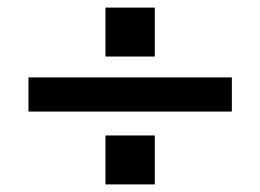

<svg xmlns="http://www.w3.org/2000/svg" viewBox="-20 -556 686 506"><path d="M258 -407H388V-536H258ZM55 -262H591V-352H55ZM258 -70H388V-199H258Z"/></svg>

Font: FREAK Grotesk
Style: Bold
Weight: 700
Designer: La Scuola Open Source
Foundry: La Scuola Open Source
Version: Version 1.000;PS 1.0;hotconv 1.0.72;makeotf.lib2.5.5900